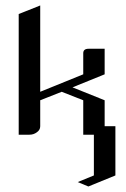

<svg xmlns="http://www.w3.org/2000/svg" viewBox="-20 -489 458 697"><path d="M47.9 0V-438L126 -469.2V-155.8L282.2 -219.2V-295.9Q282.2 -312 301.8 -312H359.9V-219.2L243.2 -171.9L359.9 -125V-30.8H398.9V147.9L300.8 188L262.2 171.9L320.8 147.9V0H282.2V-125L204.1 -155.8L126 -125V-30.8Q126 -17.1 113.8 -8.8Q102.1 0 86.9 0Z"/></svg>

Font: Hhenum
Style: Regular
Weight: 400
Designer: T. Christopher White
Version: Version 1.0